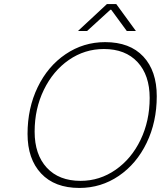

<svg xmlns="http://www.w3.org/2000/svg" viewBox="-20 -923 794 948"><path d="M116 -262Q116 -389 166 -492.5Q216 -596 304 -655.5Q392 -715 499 -715Q621 -715 687.5 -644Q754 -573 754 -448Q754 -321 704 -217.5Q654 -114 566.5 -54.5Q479 5 372 5Q250 5 183 -66.5Q116 -138 116 -262ZM719 -439Q719 -552 659 -616.5Q599 -681 493 -681Q398 -681 320 -627Q242 -573 196.5 -479.5Q151 -386 151 -273Q151 -160 211 -95Q271 -30 378 -30Q472 -30 550.5 -84.5Q629 -139 674 -232.5Q719 -326 719 -439ZM508 -903H554L651 -770H606L529 -875H525L410 -770H365Z"/></svg>

Font: Be Vietnam Thin
Style: Italic
Weight: 250
Italic angle: -9°
Designer: Gabriel Lam
Foundry: TypeRant
Version: Version 3.000